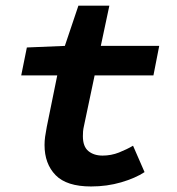

<svg xmlns="http://www.w3.org/2000/svg" viewBox="-20 -662 640 694"><path d="M309.2 12Q220.9 12 180.9 -29Q141 -70.1 141 -137.8Q141 -153.1 143.1 -168.1Q145.2 -183.1 149 -203L186.9 -389.4H56.7L77.1 -490.4L214.4 -496.1L263.4 -641.6H375.3L344.4 -496.1H555.5L534.6 -389.4H322L283.8 -208.2Q280.8 -195.2 280.2 -186.9Q279.6 -178.5 279.6 -169.7Q279.6 -132.4 299.4 -116Q319.2 -99.6 350.8 -99.6Q381.8 -99.6 410.2 -110.8Q438.5 -122.1 460.9 -135.3L502.5 -39.9Q469.4 -18.1 418 -3Q366.7 12 309.2 12Z"/></svg>

Font: SourceCodeVF
Style: Italic
Weight: 200
Italic angle: -11°
Monospace: yes
Designer: Paul D. Hunt, Teo Tuominen
Foundry: Adobe
Version: Version 1.026;hotconv 1.1.0;makeotfexe 2.6.0